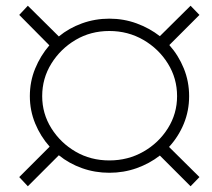

<svg xmlns="http://www.w3.org/2000/svg" viewBox="-20 -652 740 669"><path d="M644 -3 537 -110Q501 -82 456 -66Q411 -50 361 -50Q311 -50 266 -66Q221 -82 185 -111L77 -3L47 -35L153 -141Q121 -177 102.5 -222Q84 -267 84 -317Q84 -368 102.5 -413Q121 -458 152 -494L47 -600L77 -632L185 -525Q220 -554 265.5 -570.5Q311 -587 361 -587Q411 -587 456 -570.5Q501 -554 537 -526L644 -632L675 -600L570 -495Q602 -459 620.5 -413.5Q639 -368 639 -317Q639 -266 620.5 -221Q602 -176 569 -140L675 -35ZM361 -93Q426 -93 479.5 -123.5Q533 -154 565 -205Q597 -256 597 -317Q597 -379 565 -430.5Q533 -482 479.5 -513Q426 -544 361 -544Q296 -544 243.5 -513Q191 -482 159 -430.5Q127 -379 127 -317Q127 -256 159 -205Q191 -154 243.5 -123.5Q296 -93 361 -93Z"/></svg>

Font: Montserrat Light
Style: Italic
Weight: 300
Italic angle: -11.3°
Designer: Julieta Ulanovsky
Foundry: Julieta Ulanovsky
Version: Version 9.000; ttfautohint (v1.8.4.7-5d5b)